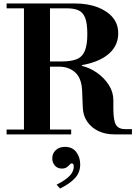

<svg xmlns="http://www.w3.org/2000/svg" viewBox="-20 -774 780 1106"><path d="M253 -390V-420H336Q388 -420 420.5 -432.5Q453 -445 468 -479.5Q483 -514 483 -578Q483 -641 470 -672.5Q457 -704 431 -715Q405 -726 366 -726H18V-754H413Q483 -754 539 -733.5Q595 -713 628 -675Q661 -637 661 -582Q661 -522 622 -479Q583 -436 510.5 -413Q438 -390 336 -390ZM18 0V-28H390V0ZM118 -15V-754H268V-15ZM637 0Q587 0 547 -19Q507 -38 483 -72.5Q459 -107 457 -153L453 -252Q450 -323 413.5 -356.5Q377 -390 320 -390L396 -398H453V-394Q497 -384 538.5 -355Q580 -326 606.5 -285Q633 -244 633 -196V-149Q633 -80 648 -55Q663 -30 702 -30H740V0ZM326 312 306 290Q360 262 382.5 237.5Q405 213 405 185Q405 174 401 170.5Q397 167 393 167Q388 167 381.5 174.5Q375 182 364.5 189.5Q354 197 336 197Q311 197 296 179.5Q281 162 281 138Q281 110 301 91Q321 72 354 72Q397 72 419.5 102Q442 132 442 173Q442 219 412.5 251.5Q383 284 326 312Z"/></svg>

Font: Libre Bodoni SemiBold
Style: Regular
Weight: 600
Designer: Pablo Impallari, Rodrigo Fuenzalida
Foundry: Impallari Type
Version: Version 2.005;gftools[0.9.23]